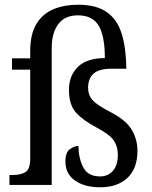

<svg xmlns="http://www.w3.org/2000/svg" viewBox="-20 -783 642 813"><path d="M404 10Q338 10 297.5 -18.5Q257 -47 257 -99Q257 -138 276 -151.5Q295 -165 312 -165Q313 -111 333 -73.5Q353 -36 404 -36Q437 -36 458 -59.5Q479 -83 479 -128Q479 -163 461.5 -188.5Q444 -214 389 -243Q332 -273 302 -306Q272 -339 272 -402Q272 -463 310 -500Q348 -537 424 -537Q424 -630 398 -674Q372 -718 310 -718Q254 -718 226.5 -680.5Q199 -643 199 -580V0H20V-42H36Q67 -42 87.5 -54Q108 -66 108 -114V-488H31V-536H108V-567Q108 -640 135 -683Q162 -726 207.5 -744.5Q253 -763 311 -763Q388 -763 432.5 -731.5Q477 -700 495.5 -639.5Q514 -579 515 -492H451Q399 -492 376 -471Q353 -450 353 -411Q353 -380 372.5 -358.5Q392 -337 447 -309Q513 -275 537.5 -234Q562 -193 562 -145Q562 -69 519.5 -29.5Q477 10 404 10Z"/></svg>

Font: Noto Serif SemiCondensed
Style: Regular
Weight: 400
Width: 4
Designer: Monotype Design Team
Foundry: Monotype Imaging Inc.
Version: Version 2.013